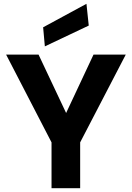

<svg xmlns="http://www.w3.org/2000/svg" viewBox="-20 -986 690 1006"><path d="M250 0V-240L12 -700H182L342 -361H311L470 -700H639L400 -240V0ZM215 -743 206 -843 433 -966 445 -852Z"/></svg>

Font: DM Sans 17pt Black
Style: Regular
Weight: 900
Version: Version 4.004;gftools[0.9.30]